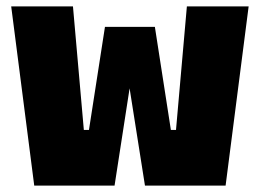

<svg xmlns="http://www.w3.org/2000/svg" viewBox="-20 -580 812 600"><path d="M87 0 15 -560H208L242 -174H258L308 -496H464L514 -174H530L564 -560H757L685 0H433L385 -304L338 0Z"/></svg>

Font: Tektur SemiCondensed ExtraBold
Style: Regular
Weight: 800
Width: 4
Designer: Adam Jagosz
Foundry: Adam Jagosz
Version: Version 1.005;gftools[0.9.30]